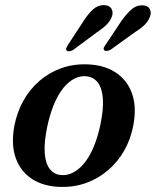

<svg xmlns="http://www.w3.org/2000/svg" viewBox="-20 -724 613 755"><path d="M320.5 -471Q386.5 -469.5 432.5 -440.5Q478.5 -411.5 498.2 -358.8Q518 -306 504.5 -232.5Q494.5 -177.5 468.5 -132Q442.5 -86.5 404.2 -54Q366 -21.5 318.5 -4.5Q271 12.5 217.5 11Q153 9.5 107.5 -19.2Q62 -48 42.5 -101Q23 -154 36 -227Q46.5 -282.5 72 -328Q97.5 -373.5 135.2 -406Q173 -438.5 220 -455.5Q267 -472.5 320.5 -471ZM217.5 -36Q237.5 -33.5 256.8 -40.8Q276 -48 293.8 -64Q311.5 -80 326.8 -104.2Q342 -128.5 354 -160.8Q366 -193 374.5 -232.5Q387.5 -294.5 384.5 -335.8Q381.5 -377 365 -399Q348.5 -421 320 -424Q300.5 -426 281.8 -418.8Q263 -411.5 245.8 -395.8Q228.5 -380 213.5 -355.8Q198.5 -331.5 186.5 -299Q174.5 -266.5 166 -227Q153 -165 155.8 -123.8Q158.5 -82.5 174.8 -60.8Q191 -39 217.5 -36ZM307 -639Q326 -669 345.2 -686.5Q364.5 -704 388.5 -704Q409.5 -703.5 417.8 -690.5Q426 -677.5 420.5 -660Q413.5 -641 398.2 -626Q383 -611 359 -595.5L267.5 -527.5Q260.5 -523.5 253.5 -522.5Q246.5 -521.5 242.5 -525Q238.5 -528.5 240.5 -534.2Q242.5 -540 247 -547ZM457 -641Q477.5 -670 497 -687Q516.5 -704 540.5 -703Q561 -702.5 568.8 -688.8Q576.5 -675 569.5 -658Q562.5 -639 546.5 -624.2Q530.5 -609.5 506.5 -594.5L415 -528.5Q407.5 -524.5 400.5 -523.8Q393.5 -523 390 -526.5Q386 -531 388.2 -536.5Q390.5 -542 395.5 -548.5Z"/></svg>

Font: Fraunces Medium
Style: Italic
Weight: 500
Italic angle: -16°
Version: Version 1.000;[b76b70a41]